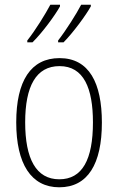

<svg xmlns="http://www.w3.org/2000/svg" viewBox="-20 -879 502 816"><path d="M366 -852V-859H325C306 -822 260 -749 227 -707V-699H250C289 -738 346 -815 366 -852ZM235 -852V-859H194C174 -821 131 -751 96 -707V-699H118C159 -739 215 -815 235 -852ZM413 -358C413 -526 359 -632 233 -632C111 -632 49 -535 49 -359C49 -183 112 -83 232 -83C353 -83 413 -182 413 -358ZM87 -359C87 -512 133 -598 233 -598C336 -598 375 -504 375 -359C375 -201 330 -117 232 -117C133 -117 87 -205 87 -359Z"/></svg>

Font: Noto Sans Telugu UI Condensed ExtraLight
Style: Regular
Weight: 200
Width: 3
Designer: Jelle Bosma - Monotype Design Team
Foundry: Monotype Imaging Inc.
Version: Version 2.005